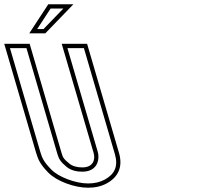

<svg xmlns="http://www.w3.org/2000/svg" viewBox="-220 -872 981 898"><path d="M336.5 -157 187.4 -667H68.7L217.8 -157C227 -125.3 215.8 -89 165.1 -89C139.3 -89 119 -95 104.2 -107C77.1 -129.1 74 -135.8 67.8 -157L-81.3 -667H-200.1L-51 -157C-41.4 -124.1 -30.2 -101.7 6 -64.5C44.6 -25 127.6 6 191.7 6C225.8 6 255.4 -1 280.5 -15C332.5 -44 355.8 -91 336.5 -157ZM-83.2 -716H-8.2L123.3 -852H5.8ZM317.3 -151.4C334.2 -93.7 315.7 -57.5 270.8 -32.5C249.1 -20.4 223.1 -14 191.7 -14C133 -14 53.5 -44.4 20.4 -78.5C-14.6 -114.3 -22.8 -131.8 -31.8 -162.6L-173.4 -647H-96.3L48.6 -151.4C55.2 -128.6 63.9 -114.1 91.6 -91.5C111 -75.7 136.4 -69 165.1 -69C174.9 -69 184 -70.1 192.2 -72.4C238.2 -85.3 246.4 -130.2 237 -162.6L95.3 -647H172.4ZM-46.2 -736 16.6 -832H76.2L-16.6 -736Z"/></svg>

Font: Din Kursivschrift
Style: BreitLeftGho
Weight: 400
Version: Version 1.089